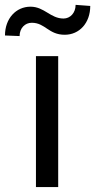

<svg xmlns="http://www.w3.org/2000/svg" viewBox="-64 -755 384 775"><path d="M170.9 -528.3H81.1V0H170.9ZM241.2 -735.4C241.2 -702.6 219.2 -680.2 192.4 -680.2C139.6 -680.2 115.2 -728 59.1 -728C0.5 -728 -43.9 -680.2 -43.9 -611.8L15.1 -609.4C15.1 -641.6 37.1 -663.1 64 -663.1C119.1 -663.1 131.3 -614.7 197.3 -614.7C256.3 -614.7 300.3 -662.1 300.3 -731Z"/></svg>

Font: Bert Sans
Style: Regular
Weight: 400
Designer: Christian Robertson (Google), Cristiano Sobral
Foundry: Google, Cristiano Sobral
Version: Version 3.101